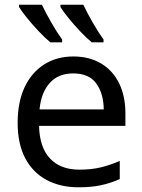

<svg xmlns="http://www.w3.org/2000/svg" viewBox="-20 -786 604 816"><path d="M292 -546Q360 -546 410 -516Q460 -486 486.5 -431.5Q513 -377 513 -304V-251H146Q148 -160 192.5 -112.5Q237 -65 317 -65Q368 -65 407.5 -74.5Q447 -84 489 -102V-25Q448 -7 408 1.5Q368 10 313 10Q237 10 178.5 -21Q120 -52 87.5 -113Q55 -174 55 -264Q55 -352 84.5 -415Q114 -478 167.5 -512Q221 -546 292 -546ZM291 -474Q228 -474 191.5 -433.5Q155 -393 148 -321H421Q420 -389 389 -431.5Q358 -474 291 -474ZM334 -766Q350 -732 374.5 -689.5Q399 -647 420 -618V-606H370Q348 -624 321 -652.5Q294 -681 271 -709.5Q248 -738 237 -756V-766ZM158 -766Q174 -732 198.5 -689.5Q223 -647 244 -618V-606H194Q172 -624 145 -652.5Q118 -681 95 -709.5Q72 -738 61 -756V-766Z"/></svg>

Font: Noto IKEA Arabic
Style: Regular
Weight: 400
Designer: Monotype Design Team
Foundry: Monotype Imaging Inc.
Version: Version 1.200